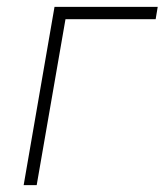

<svg xmlns="http://www.w3.org/2000/svg" viewBox="-20 -540 480 560"><path d="M49 0H87L171 -484H434L440 -520H139Z"/></svg>

Font: Fixel Display 20240404 ExLight
Style: Italic
Weight: 200
Italic angle: -10°
Designer: AlfaBravo + MacPaw
Foundry: Kyrylo Tkachov, Marchela Mozhyna, Serhii Makarenko, Maria Weinstein, Zakhar Kryvoshyya
Version: Version 1.211;Glyphs 3.2 (3225)